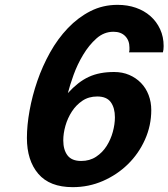

<svg xmlns="http://www.w3.org/2000/svg" viewBox="-20 -758 695 792"><path d="M91 -189Q91 -241 102 -302Q113 -363 134 -424Q155 -485 186.5 -541.5Q218 -598 260 -642Q302 -686 353 -712Q404 -738 465 -738Q506 -738 540.5 -726Q575 -714 600.5 -691.5Q626 -669 640.5 -637.5Q655 -606 655 -568Q655 -553 652 -542H512Q514 -547 514 -552Q514 -557 514 -562Q514 -591 496.5 -609Q479 -627 448 -627Q409 -627 378 -599.5Q347 -572 323 -532Q299 -492 283.5 -449Q268 -406 260 -374Q281 -397 302 -413.5Q323 -430 345.5 -440.5Q368 -451 394 -456Q420 -461 451 -461Q485 -461 513 -449Q541 -437 561.5 -416Q582 -395 593 -366Q604 -337 604 -304Q604 -240 578 -182Q552 -124 507.5 -80.5Q463 -37 404.5 -11.5Q346 14 280 14Q185 14 138 -41Q91 -96 91 -189ZM241 -179Q241 -140 258.5 -117Q276 -94 315 -94Q350 -94 376.5 -111.5Q403 -129 420 -156Q437 -183 445.5 -214.5Q454 -246 454 -274Q454 -313 437 -336.5Q420 -360 381 -360Q346 -360 320 -342.5Q294 -325 276.5 -298Q259 -271 250 -239.5Q241 -208 241 -179Z"/></svg>

Font: Perun
Style: Bold Italic
Weight: 700
Italic angle: -12°
Foundry: Copyright (c) Stefan Peev, Context Ltd, 2016
Version: Version 1.027